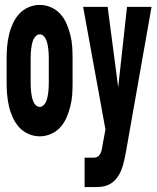

<svg xmlns="http://www.w3.org/2000/svg" viewBox="-20 -548 640 783"><path d="M142 8Q118 8 95.5 -2Q73 -12 57.5 -29.5Q42 -47 32 -69Q22 -91 16.5 -115Q11 -139 9 -162.5Q7 -186 7 -210V-310Q7 -334 9 -357.5Q11 -381 16.5 -405Q22 -429 32 -451Q42 -473 57.5 -490.5Q73 -508 95.5 -518Q118 -528 142 -528Q166 -528 188.5 -518Q211 -508 226.5 -490.5Q242 -473 251.5 -451Q261 -429 267 -405Q273 -381 274.5 -357.5Q276 -334 276 -310V-210Q276 -186 274.5 -162.5Q273 -139 267 -115Q261 -91 251.5 -69Q242 -47 226.5 -29.5Q211 -12 188.5 -2Q166 8 142 8ZM325 215V95H362Q371 95 378 91Q385 87 389 79Q393 71 395 62.5Q397 54 398 46V45Q398 45 398 45Q398 45 398 45L410 -20L319 -520H419L462 -192L498 -520H598L493 75Q490 89 487.5 101.5Q485 114 481 127.5Q477 141 471.5 153Q466 165 457.5 176.5Q449 188 438.5 196Q428 204 415.5 208.5Q403 213 389.5 214Q376 215 362 215ZM142 -112Q151 -112 158 -119Q165 -126 168.5 -135Q172 -144 174 -153.5Q176 -163 177 -172.5Q178 -182 178.5 -191.5Q179 -201 179 -210V-310Q179 -319 178.5 -328.5Q178 -338 177 -347.5Q176 -357 174 -366.5Q172 -376 168.5 -385Q165 -394 158 -401Q151 -408 142 -408Q133 -408 126 -401Q119 -394 115.5 -385Q112 -376 110 -366.5Q108 -357 107 -347.5Q106 -338 105.5 -328.5Q105 -319 105 -310V-210Q105 -201 105.5 -191.5Q106 -182 107 -172.5Q108 -163 110 -153.5Q112 -144 115.5 -135Q119 -126 126 -119Q133 -112 142 -112Z"/></svg>

Font: Iosevka SS04 Heavy Extended
Style: Regular
Weight: 900
Width: 7
Monospace: yes
Designer: Belleve Invis
Foundry: Belleve Invis
Version: Version 19.0.0; ttfautohint (v1.8.4)